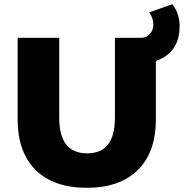

<svg xmlns="http://www.w3.org/2000/svg" viewBox="-20 -880 875 914"><path d="M64 -312V-700H262V-318Q262 -150 395 -150Q527 -150 527 -318V-700H657Q678 -702 693 -718Q710 -736 710 -763Q710 -779 704.5 -794.5Q699 -810 690 -821L800 -860Q835 -817 835 -755Q835 -672 785 -626Q759 -602 722 -590V-312Q722 -155 636 -70.5Q550 14 393 14Q236 14 150 -70.5Q64 -155 64 -312Z"/></svg>

Font: CMG Sans ExtraBold
Style: Regular
Weight: 800
Designer: Julieta Ulanovsky
Foundry: Julieta Ulanovsky
Version: Version 7.200